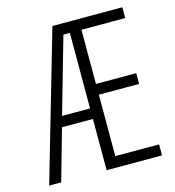

<svg xmlns="http://www.w3.org/2000/svg" viewBox="-107 -804 813 894"><g transform="rotate(-15 300.0 -357.0)"><path d="M20 0 227 -714H564V-662H353V-401H547V-349H353V-53H564V0H297V-247H148L78 0ZM266 -662 162 -298H297V-662Z"/></g></svg>

Font: Noto Sans Mono Light
Style: Regular
Weight: 300
Designer: Monotype Design Team
Foundry: Monotype Imaging Inc.
Version: Version 2.014; ttfautohint (v1.8.4.7-5d5b)